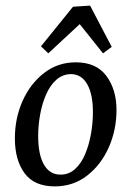

<svg xmlns="http://www.w3.org/2000/svg" viewBox="-20 -651 466 684"><path d="M175 13Q102 13 67.5 -34Q33 -81 33 -158Q33 -230 60.5 -291.5Q88 -353 137 -391Q186 -429 250 -429Q323 -429 359 -380.5Q395 -332 395 -259Q395 -188 367.5 -126Q340 -64 290.5 -25.5Q241 13 175 13ZM193 -29Q224 -28 246.5 -48Q269 -68 283 -101Q297 -134 304 -173.5Q311 -213 311 -251Q311 -315 291 -350.5Q271 -386 234 -387Q204 -387 181.5 -367.5Q159 -348 144.5 -315Q130 -282 123 -243Q116 -204 116 -167Q116 -101 136 -65.5Q156 -30 193 -29ZM126 -486 240 -627 301 -631 378 -484 347 -461 264 -565 152 -461Z"/></svg>

Font: Rasa
Style: Italic
Weight: 400
Italic angle: -7.10001°
Designer: Anna Giedrys (Yrsa+Rasa design), David Brezina (Yrsa art-direction, Rasa art-direction, design)
Foundry: Rosetta Type Foundry
Version: Version 2.004